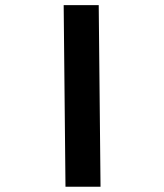

<svg xmlns="http://www.w3.org/2000/svg" viewBox="-20 -713 626 733"><path d="M230 0 223.1 -693.4H356.9L363.8 0Z"/></svg>

Font: Cascadia Code
Style: Regular
Weight: 400
Monospace: yes
Designer: Aaron Bell
Foundry: Saja Typeworks
Version: Version 2106.017